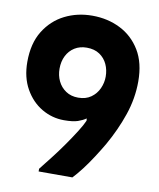

<svg xmlns="http://www.w3.org/2000/svg" viewBox="-81 -776 694 840"><g transform="rotate(10 266.0 -356.0)"><path d="M509 -463Q509 -546 475.5 -601Q442 -656 386 -684Q330 -712 262 -712Q195 -712 139.5 -684Q84 -656 50 -601Q16 -546 16 -464Q16 -395 44.5 -344.5Q73 -294 119 -267Q165 -240 218 -240Q258 -240 279.5 -247.5Q301 -255 315 -265L316 -255Q308 -236 288.5 -205Q269 -174 244.5 -139Q220 -104 194 -70.5Q168 -37 148 -12V0H298Q317 -20 338 -47.5Q359 -75 380 -107.5Q401 -140 418 -169Q459 -241 484 -314.5Q509 -388 509 -463ZM365 -459Q365 -432 353.5 -406.5Q342 -381 319 -364.5Q296 -348 262 -348Q230 -348 207 -363.5Q184 -379 172 -404Q160 -429 160 -459Q160 -491 172.5 -516Q185 -541 208 -555.5Q231 -570 262 -570Q296 -570 319 -554.5Q342 -539 353.5 -514Q365 -489 365 -459Z"/></g></svg>

Font: Phudu SemiBold
Style: Regular
Weight: 600
Version: Version 1.005;gftools[0.9.23]